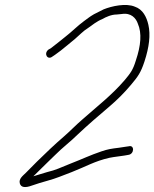

<svg xmlns="http://www.w3.org/2000/svg" viewBox="-20 -725 628 781"><path d="M193.3 -495 205.1 -503 226.8 -519C248.4 -536.5 264.4 -549.2 286 -567.5C304.3 -583 318.1 -598.8 338.1 -611C354.2 -622.7 375.4 -639.2 395.4 -647C410.8 -655.9 433.1 -666 454.8 -666L475.2 -668C513.8 -674.2 533.7 -650.4 541 -628C557.3 -590.5 553.3 -540.2 532.6 -479C520.5 -439.3 510.6 -427.5 487.1 -399C434.9 -338 372.9 -290.4 313.9 -238C288.4 -216.2 264.4 -190.8 240.2 -170C201.4 -136.6 167 -103.5 130.7 -68C114.8 -52.1 100.4 -36.9 85.1 -22C72.8 -9.8 55.6 2.2 60.6 21C65.4 38.8 84.2 39.1 109.1 30C132.9 21.8 148.8 16.9 173.7 10C209.8 0.1 230.4 -9.4 271.8 -25C330.6 -48 365 -69.4 424.7 -83C441.7 -86.9 486.6 -91.4 501.9 -95C526.9 -98 527.7 -136.4 504 -130C489.7 -128.4 485.1 -126.8 463.6 -124C432.5 -120.2 418.6 -118.1 393.3 -109.5C344.6 -93 317.8 -79.2 265.6 -59C225.3 -42.8 207.4 -33.4 171.8 -25C151.8 -19.5 134.5 -13.2 115.8 -8C129.4 -20.5 139.4 -31.8 153.4 -45L177.9 -69C186.6 -77.7 195.2 -86 203.7 -94C232.9 -123.7 266.5 -148.5 297.3 -179C337.4 -217 382.8 -255.8 425.4 -292C456.5 -318.4 485.9 -347.8 513.3 -380.5C541.1 -413.6 552.7 -429.3 567.7 -475C586.8 -533.4 592.9 -582.9 583.6 -624C576.3 -655.8 561.2 -687 528.1 -698C492.5 -713 434.9 -700.4 401.6 -687L385.8 -679C379.8 -676.3 371.9 -672.3 362 -667C342.8 -655.9 336.4 -649.4 321.5 -639C295.3 -619.9 271.5 -595.2 245.2 -575C226.5 -560.6 207.6 -544 188.4 -530L176.7 -523C156.6 -506.6 173.6 -479 193.3 -495Z"/></svg>

Font: HoneyBee
Style: LitIt
Weight: 300
Foundry: Cannot Into Space Fonts
Version: Version 0.89